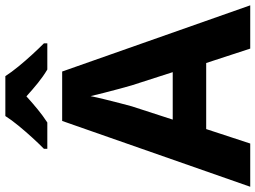

<svg xmlns="http://www.w3.org/2000/svg" viewBox="-141 -833 974 732"><g transform="rotate(-90 346.0 -467.0)"><path d="M526.7 0 471.8 -167.9H219.9L164.8 0H0L250.9 -717H439.3L691.7 0ZM386.8 -451.1Q382.6 -465.8 374.3 -495.7Q366.1 -525.5 358.1 -557.5Q350.1 -589.4 345.5 -608.7Q341.1 -586.3 333.7 -556.4Q326.4 -526.4 319.1 -498.4Q311.7 -470.4 306.5 -451.1L256 -295.5H436.9ZM421.8 -933.6Q436.2 -911 458.7 -883.5Q481.2 -856 505.1 -830.1Q529 -804.2 546.8 -786.5V-773.6H447Q421 -789 396 -809.2Q371.1 -829.3 344.7 -853.3Q318.3 -829.3 294.6 -810Q271 -790.6 245 -773.6H144.7V-786.5Q163.7 -805.2 187.2 -830.9Q210.7 -856.6 233 -883.8Q255.3 -911 269.6 -933.6Z"/></g></svg>

Font: Noto Sans Khmer UI
Style: Regular
Weight: 400
Designer: Danh Hong and the Monotype Design Team
Foundry: Monotype Imaging Inc.
Version: Version 2.002